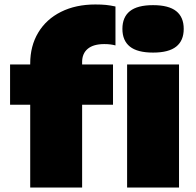

<svg xmlns="http://www.w3.org/2000/svg" viewBox="-20 -838 878 858"><path d="M406 -818Q434 -818 453.5 -816Q473 -814 496 -809V-635Q474.5 -641 446 -641Q397.5 -641 372.2 -620Q347 -599 347 -561V-550H485V-370H347V0H115V-370H25V-550H115V-554Q115 -632.5 150.8 -692.2Q186.5 -752 252.5 -785Q318.5 -818 406 -818ZM527 -709Q527 -761.5 560.5 -788.2Q594 -815 664 -815Q734 -815 767.5 -788.2Q801 -761.5 801 -709Q801 -656.5 767.5 -629.8Q734 -603 664 -603Q594 -603 560.5 -629.8Q527 -656.5 527 -709ZM548 0V-550H780V0Z"/></svg>

Font: Encode Sans Expanded Black
Style: Regular
Weight: 900
Width: 7
Designer: Multiple Designers
Foundry: Impallari Type
Version: Version 2.000